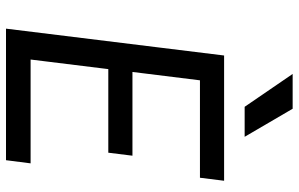

<svg xmlns="http://www.w3.org/2000/svg" viewBox="-198 -798 996 640"><g transform="rotate(90 300.0 -478.0)"><path d="M75.5 0 165 -727H582.5L572.5 -646.5H207L252.5 -685L216.5 -394.5L179.5 -421.5H499L489 -341H184L214 -370.5L172.5 -34L138 -82H524.5L514 0ZM336 -795.5 226.5 -955.5H342.5L436 -795.5Z"/></g></svg>

Font: Spline Sans Mono
Style: Italic
Weight: 400
Italic angle: -4°
Monospace: yes
Designer: Eben Sorkin, Mirko Velimirovic
Foundry: Sorkin Type
Version: Version 1.004